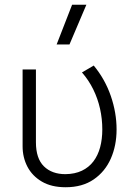

<svg xmlns="http://www.w3.org/2000/svg" viewBox="-20 -772 568 807"><path d="M256 15Q196 15 155.8 -8.8Q115.5 -32.5 95.2 -71.5Q75 -110.5 75 -157V-480H131V-174Q131 -106 164.5 -73Q198 -40 255 -40Q295 -40.5 324.2 -54.5Q353.5 -68.5 372.5 -93.5Q391.5 -118.5 400.8 -152.8Q410 -187 410 -228Q410 -272.5 400.5 -315Q391 -357.5 372 -396.2Q353 -435 324.5 -467.5L374 -496.5Q421.5 -439 445.8 -368.5Q470 -298 470 -228Q470 -160.5 445.8 -105.5Q421.5 -50.5 373.8 -17.8Q326 15 256 15ZM218 -585 283 -752H343L272 -585Z"/></svg>

Font: Geologica Thin Roman Thin
Style: Regular
Weight: 250
Version: Version 1.010;gftools[0.9.28]